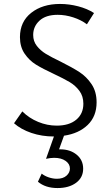

<svg xmlns="http://www.w3.org/2000/svg" viewBox="-20 -684 561 972"><path d="M304 3 279 72H285Q335 72 368 99Q401 126 401 170Q401 215 365 241.5Q329 268 271 268Q210 268 172 236L191 195Q206 207 227 214Q248 221 268 221Q299 221 316.5 205.5Q334 190 334 169Q334 146 312 130.5Q290 115 254 115Q236 115 213 120L253 7Q192 7 139 -11Q86 -29 51 -60L93 -120Q127 -86 173 -67Q219 -48 267 -48Q330 -48 366 -78Q402 -108 402 -159Q402 -197 382 -224Q362 -251 332.5 -268.5Q303 -286 252 -310Q196 -336 162 -357Q128 -378 104.5 -412.5Q81 -447 81 -496Q81 -574 138 -619Q195 -664 284 -664Q330 -664 376 -652Q422 -640 456 -618L420 -561Q391 -583 351 -596Q311 -609 272 -609Q212 -609 180 -579.5Q148 -550 148 -507Q148 -475 166.5 -451.5Q185 -428 212 -411.5Q239 -395 287 -372Q345 -343 381.5 -319.5Q418 -296 443.5 -258Q469 -220 469 -166Q469 -95 424 -51.5Q379 -8 304 3Z"/></svg>

Font: Ysabeau Infant
Style: Regular
Weight: 400
Designer: Christian Thalmann (Catharsis Fonts)
Version: Version 0.003